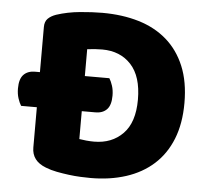

<svg xmlns="http://www.w3.org/2000/svg" viewBox="-48 -674 796 741"><g transform="rotate(5 350.0 -303.5)"><path d="M665 -304Q665 -224 641 -164Q617 -104 572.5 -64Q528 -24 466 -4Q404 16 329 16Q312 16 290 15Q268 14 244.5 11Q221 8 197.5 3.5Q174 -1 154 -9Q99 -30 99 -82V-238H38Q31 -249 25.5 -266Q20 -283 20 -304Q20 -341 36 -357.5Q52 -374 80 -374H99V-549Q99 -570 110.5 -581.5Q122 -593 142 -600Q185 -614 233 -618.5Q281 -623 319 -623Q397 -623 460.5 -604Q524 -585 569.5 -545.5Q615 -506 640 -446Q665 -386 665 -304ZM485 -301Q485 -391 443 -436.5Q401 -482 331 -482Q317 -482 302.5 -481Q288 -480 273 -478V-374H368Q375 -363 380.5 -346Q386 -329 386 -308Q386 -271 370 -254.5Q354 -238 326 -238H273V-130Q284 -128 300 -126.5Q316 -125 330 -125Q399 -125 442 -169Q485 -213 485 -301Z"/></g></svg>

Font: Baloo 2 ExtraBold
Style: Regular
Weight: 800
Designer: Sarang Kulkarni and Ek Type
Foundry: Ek Type
Version: Version 1.640;hotconv 1.0.111;makeotfexe 2.5.65597; ttfautoh